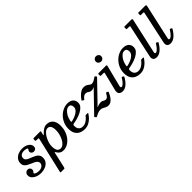

<svg xmlns="http://www.w3.org/2000/svg" viewBox="140 -1967 3403 3403"><g transform="rotate(-45 1841.5 -265.0)"><path d="M303.5 -126.5Q303.5 -154.5 285.2 -173.2Q267 -192 238 -205.8Q209 -219.5 176.8 -232.8Q144.5 -246 115.8 -262.8Q87 -279.5 68.5 -304.2Q50 -329 50 -365.5Q50 -421 79.8 -458.2Q109.5 -495.5 156 -514.5Q202.5 -533.5 252.5 -533.5Q304.5 -533.5 345 -518Q385.5 -502.5 408.8 -474.8Q432 -447 432 -409.5Q432 -378.5 413 -362.5Q394 -346.5 367 -346.5Q341.5 -346.5 324.2 -362.2Q307 -378 307 -398.5Q307 -415.5 312.5 -424.5Q318 -433.5 323.8 -440.2Q329.5 -447 329.5 -456Q329.5 -467.5 306.2 -474.8Q283 -482 254.5 -482Q201.5 -482 174.8 -459.2Q148 -436.5 148 -397.5Q148 -369.5 166.5 -352Q185 -334.5 214.5 -322Q244 -309.5 276.8 -297Q309.5 -284.5 339 -267.8Q368.5 -251 387 -224.5Q405.5 -198 405.5 -157.5Q405.5 -103 376.5 -65Q347.5 -27 297.8 -6.8Q248 13.5 185.5 13.5Q136.5 13.5 91.8 -3.2Q47 -20 18.5 -50.8Q-10 -81.5 -10 -124Q-10 -157.5 10.8 -179Q31.5 -200.5 61 -200.5Q89 -200.5 105.8 -183.8Q122.5 -167 122.5 -141Q122.5 -121 115.2 -111Q108 -101 100.8 -94.5Q93.5 -88 93.5 -79Q93.5 -63 122.8 -51.5Q152 -40 191.5 -40Q240.5 -40 272 -64.8Q303.5 -89.5 303.5 -126.5Z M542 -520H686Q703.5 -520 706.5 -516.8Q709.5 -513.5 706 -498L696 -457.5Q691 -437.5 693.8 -431.8Q696.5 -426 715 -447.5Q746.5 -483.5 785 -507.5Q823.5 -531.5 866.5 -531.5Q910 -531.5 946.5 -511.5Q983 -491.5 1005.2 -448.2Q1027.5 -405 1027.5 -334Q1027.5 -258 1004 -195Q980.5 -132 941.5 -85.8Q902.5 -39.5 854.5 -14.5Q806.5 10.5 757.5 10.5Q714 10.5 684.8 -8.2Q655.5 -27 637 -59.5Q624.5 -80.5 620.8 -80.5Q617 -80.5 611.5 -56L548 226.5Q545 239 541 244.5Q537 250 521.5 250H456.5Q441 250 439 245.5Q437 241 439.5 229.5L592.5 -432.5Q595.5 -446 594.5 -452Q593.5 -458 575 -458H536Q524 -458 521.5 -462.2Q519 -466.5 519 -479V-499.5Q519 -513.5 523.8 -516.8Q528.5 -520 542 -520ZM655 -187Q655 -127 674.5 -88.5Q694 -50 746.5 -50Q778.5 -50 808.2 -75Q838 -100 861.8 -142Q885.5 -184 899.2 -235.5Q913 -287 913 -340Q913 -401 893 -435.8Q873 -470.5 830 -470.5Q798.5 -470.5 767.5 -443.2Q736.5 -416 711 -372.5Q685.5 -329 670.2 -280Q655 -231 655 -187Z M1084 -200.5Q1084 -270 1109.8 -330Q1135.5 -390 1179 -435.2Q1222.5 -480.5 1277.2 -506Q1332 -531.5 1390 -531.5Q1454.5 -531.5 1495.2 -498.8Q1536 -466 1536 -403Q1536 -357.5 1505 -322.5Q1474 -287.5 1425.5 -262.2Q1377 -237 1322.5 -221Q1268 -205 1220.5 -198.5Q1204.5 -196 1199.2 -188.2Q1194 -180.5 1194 -159Q1194 -103.5 1222.5 -75Q1251 -46.5 1298.5 -46.5Q1333.5 -46.5 1363.8 -61.5Q1394 -76.5 1418.8 -99.2Q1443.5 -122 1461.5 -145.5Q1466 -152 1470.2 -154Q1474.5 -156 1486.5 -156H1509.5Q1525 -156 1528 -152.5Q1531 -149 1523.5 -137.5Q1500.5 -100.5 1466 -66.2Q1431.5 -32 1387 -10.2Q1342.5 11.5 1290.5 11.5Q1236.5 11.5 1189.5 -8.5Q1142.5 -28.5 1113.2 -75Q1084 -121.5 1084 -200.5ZM1225 -249.5Q1272.5 -260 1319.2 -280.5Q1366 -301 1396.8 -332.2Q1427.5 -363.5 1428 -406.5Q1428 -439 1413.2 -458.2Q1398.5 -477.5 1367.5 -477.5Q1333.5 -477.5 1301.2 -450.8Q1269 -424 1244.2 -379.5Q1219.5 -335 1209 -281Q1205 -262 1206.2 -254Q1207.5 -246 1225 -249.5Z M1615 -406.5Q1635 -434.5 1663.2 -463.2Q1691.5 -492 1725 -511.8Q1758.5 -531.5 1793.5 -531.5Q1827.5 -531.5 1848.8 -522.2Q1870 -513 1884.8 -501Q1899.5 -489 1913.8 -480Q1928 -471 1947.5 -471Q1977.5 -471 2004.5 -488.2Q2031.5 -505.5 2057.5 -522Q2065.5 -527 2068.2 -528.5Q2071 -530 2077.5 -522.5L2091 -505.5Q2097.5 -498 2097.2 -495.5Q2097 -493 2090 -486.5L1749 -133.5Q1738.5 -123.5 1731.2 -116.5Q1724 -109.5 1726 -106.5Q1729 -103.5 1734.8 -108Q1740.5 -112.5 1757.5 -117.5Q1796.5 -128.5 1818 -128.5Q1844.5 -128.5 1860 -120.8Q1875.5 -113 1888.8 -105Q1902 -97 1921 -97Q1948.5 -97 1969.8 -122.2Q1991 -147.5 2003 -173Q2006.5 -180 2009.2 -181.8Q2012 -183.5 2019.5 -180.5L2045.5 -168.5Q2051.5 -166 2052 -162.8Q2052.5 -159.5 2048 -149Q2038 -126.5 2022.8 -99Q2007.5 -71.5 1986.8 -46.2Q1966 -21 1940.2 -4.8Q1914.5 11.5 1884.5 11.5Q1849.5 11.5 1825 -1.2Q1800.5 -14 1777.5 -26.5Q1754.5 -39 1724.5 -39Q1687.5 -39 1654.8 -25Q1622 -11 1595 4Q1586.5 9 1584.5 8.2Q1582.5 7.5 1576.5 0.5L1561.5 -18Q1555.5 -25 1557.5 -27.5Q1559.5 -30 1566.5 -36L1905.5 -386.5Q1912.5 -394 1918.2 -398.2Q1924 -402.5 1922.5 -405.5Q1921 -407.5 1915.8 -403.2Q1910.5 -399 1898.5 -395Q1879 -388 1860 -388Q1830.5 -388 1814 -398.2Q1797.5 -408.5 1782.2 -418.8Q1767 -429 1741 -429Q1717.5 -429 1696.8 -414.8Q1676 -400.5 1659 -378.5Q1650.5 -367 1647.5 -364.5Q1644.5 -362 1631 -369.5L1612.5 -380.5Q1602 -386 1605.5 -391.8Q1609 -397.5 1615 -406.5Z M2270.5 -698.5Q2270.5 -727 2290.5 -746Q2310.5 -765 2338.5 -765Q2367 -765 2387.2 -746Q2407.5 -727 2407 -698.5Q2406.5 -670 2386.8 -651.2Q2367 -632.5 2338.5 -632.5Q2310.5 -632.5 2290.5 -651.2Q2270.5 -670 2270.5 -698.5ZM2361.5 -494.5 2261 -97.5Q2260 -93.5 2259.5 -88.2Q2259 -83 2259 -79.5Q2259 -71 2263.2 -64Q2267.5 -57 2279.5 -57Q2293.5 -57 2313 -72.2Q2332.5 -87.5 2353 -112.5Q2373.5 -137.5 2389.5 -166.5Q2394.5 -175 2399 -178.8Q2403.5 -182.5 2413 -177L2430 -167.5Q2438 -163 2439 -159Q2440 -155 2434.5 -145Q2396.5 -75.5 2346.2 -31.8Q2296 12 2238 12Q2199.5 12 2174.5 -7.2Q2149.5 -26.5 2149.5 -65Q2149.5 -70 2150.5 -78.5Q2151.5 -87 2152.5 -92.5L2238.5 -439.5Q2241 -451 2238 -454.5Q2235 -458 2221 -458H2166.5Q2153 -458 2149.5 -461.5Q2146 -465 2146 -478V-503.5Q2146 -514.5 2150.2 -517.2Q2154.5 -520 2164.5 -520H2339Q2359.5 -520 2362.5 -515.8Q2365.5 -511.5 2361.5 -494.5Z M2476.5 -200.5Q2476.5 -270 2502.2 -330Q2528 -390 2571.5 -435.2Q2615 -480.5 2669.8 -506Q2724.5 -531.5 2782.5 -531.5Q2847 -531.5 2887.8 -498.8Q2928.5 -466 2928.5 -403Q2928.5 -357.5 2897.5 -322.5Q2866.5 -287.5 2818 -262.2Q2769.5 -237 2715 -221Q2660.5 -205 2613 -198.5Q2597 -196 2591.8 -188.2Q2586.5 -180.5 2586.5 -159Q2586.5 -103.5 2615 -75Q2643.5 -46.5 2691 -46.5Q2726 -46.5 2756.2 -61.5Q2786.5 -76.5 2811.2 -99.2Q2836 -122 2854 -145.5Q2858.5 -152 2862.8 -154Q2867 -156 2879 -156H2902Q2917.5 -156 2920.5 -152.5Q2923.5 -149 2916 -137.5Q2893 -100.5 2858.5 -66.2Q2824 -32 2779.5 -10.2Q2735 11.5 2683 11.5Q2629 11.5 2582 -8.5Q2535 -28.5 2505.8 -75Q2476.5 -121.5 2476.5 -200.5ZM2617.5 -249.5Q2665 -260 2711.8 -280.5Q2758.5 -301 2789.2 -332.2Q2820 -363.5 2820.5 -406.5Q2820.5 -439 2805.8 -458.2Q2791 -477.5 2760 -477.5Q2726 -477.5 2693.8 -450.8Q2661.5 -424 2636.8 -379.5Q2612 -335 2601.5 -281Q2597.5 -262 2598.8 -254Q2600 -246 2617.5 -249.5Z M3260.5 -746 3115.5 -93.5Q3113.5 -85.5 3113.5 -75Q3113.5 -57 3134 -57Q3158.5 -57 3189.2 -90Q3220 -123 3248 -166.5Q3254 -176 3256.8 -179Q3259.5 -182 3270.5 -176.5L3286.5 -168.5Q3296 -164 3297.8 -161Q3299.5 -158 3294.5 -149.5Q3254 -78 3201.8 -33Q3149.5 12 3093 12Q3008.5 12 3008.5 -63.5Q3008.5 -77 3012.5 -92.5L3142.5 -697.5Q3145.5 -711.5 3141.5 -714.8Q3137.5 -718 3120.5 -718H3074Q3064.5 -718 3061.5 -721Q3058.5 -724 3058.5 -733V-761Q3058.5 -773 3061.8 -776.5Q3065 -780 3076.5 -780H3229.5Q3258 -780 3261.5 -774Q3265 -768 3260.5 -746Z M3608.5 -746 3463.5 -93.5Q3461.5 -85.5 3461.5 -75Q3461.5 -57 3482 -57Q3506.5 -57 3537.2 -90Q3568 -123 3596 -166.5Q3602 -176 3604.8 -179Q3607.5 -182 3618.5 -176.5L3634.5 -168.5Q3644 -164 3645.8 -161Q3647.5 -158 3642.5 -149.5Q3602 -78 3549.8 -33Q3497.5 12 3441 12Q3356.5 12 3356.5 -63.5Q3356.5 -77 3360.5 -92.5L3490.5 -697.5Q3493.5 -711.5 3489.5 -714.8Q3485.5 -718 3468.5 -718H3422Q3412.5 -718 3409.5 -721Q3406.5 -724 3406.5 -733V-761Q3406.5 -773 3409.8 -776.5Q3413 -780 3424.5 -780H3577.5Q3606 -780 3609.5 -774Q3613 -768 3608.5 -746Z"/></g></svg>

Font: Besley* Medium
Style: Italic
Weight: 500
Italic angle: -13°
Designer: Owen Earl
Foundry: indestructible type*
Version: Version 3.000; ttfautohint (v1.8.3)